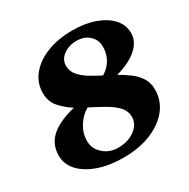

<svg xmlns="http://www.w3.org/2000/svg" viewBox="-162 -855 1005 1020"><g transform="rotate(-30 340.5 -345.0)"><path d="M311 16Q226 16 159.5 -7Q93 -30 55 -71Q17 -112 17 -165Q17 -233 64.5 -277Q112 -321 214 -346Q170 -374 140 -409Q110 -444 110 -495Q110 -557 148.5 -604.5Q187 -652 255 -679Q323 -706 411 -706Q489 -706 548.5 -684.5Q608 -663 642 -625.5Q676 -588 676 -538Q676 -486 630 -445.5Q584 -405 501 -382Q537 -362 568 -338.5Q599 -315 617.5 -285Q636 -255 636 -215Q636 -147 594.5 -95Q553 -43 480 -13.5Q407 16 311 16ZM289 -560Q289 -527 309.5 -502Q330 -477 363 -456.5Q396 -436 434 -417Q470 -438 490 -472.5Q510 -507 510 -550Q510 -593 480 -620Q450 -647 403 -647Q355 -647 322 -622Q289 -597 289 -560ZM186 -158Q186 -110 223 -77Q260 -44 314 -44Q354 -44 386.5 -58Q419 -72 438 -96Q457 -120 457 -150Q457 -187 431 -214.5Q405 -242 364 -265Q323 -288 278 -311Q238 -288 212 -246.5Q186 -205 186 -158Z"/></g></svg>

Font: Platypi ExtraBold
Style: Italic
Weight: 800
Italic angle: -13°
Designer: David Sargent
Foundry: Bolt Cutter Type
Version: Version 1.200; ttfautohint (v1.8.4.7-5d5b)